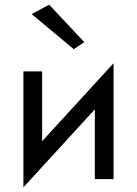

<svg xmlns="http://www.w3.org/2000/svg" viewBox="-20 -765 585 820"><path d="M190 -745 340 -585 295 -555 115 -705ZM80 35V-460H160V-162L465 -495V0H385V-298Z"/></svg>

Font: Venryn Sans
Style: Regular
Weight: 400
Designer: Owen Earl, indestructible type* (font) & Cristiano Sobral (main changes)
Version: Version 3.600; ttfautohint (v1.8.3)